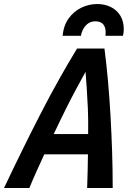

<svg xmlns="http://www.w3.org/2000/svg" viewBox="-71 -934 651 954"><path d="M-51 0Q-6 -95 39.5 -187.5Q85 -280 130.5 -368.5Q176 -457 222 -539Q268 -621 312 -693H448Q458 -616 465.5 -532Q473 -448 478 -360.5Q483 -273 486 -182.5Q489 -92 489 0H362Q363 -42 364.5 -84Q366 -126 366 -167H149Q131 -128 112 -86Q93 -44 75 0ZM196 -268H367Q368 -342 365.5 -397Q363 -452 360 -495.5Q357 -539 354 -577Q332 -537 308.5 -493.5Q285 -450 258 -396Q231 -342 196 -268ZM240 -756Q245 -808 270.5 -843Q296 -878 333.5 -896Q371 -914 412 -914Q450 -914 480 -899Q510 -884 527 -856Q544 -828 544 -789Q544 -781 543 -772.5Q542 -764 540 -756H453Q453 -760 453.5 -764.5Q454 -769 454 -774Q454 -799 441.5 -813.5Q429 -828 403 -828Q383 -828 368.5 -818.5Q354 -809 344.5 -793Q335 -777 331 -756Z"/></svg>

Font: Ubuntu Sans Mono SemiBold
Style: Italic
Weight: 600
Italic angle: -13.5°
Monospace: yes
Designer: Dalton Maag Ltd
Foundry: Dalton Maag Ltd
Version: Version 1.006